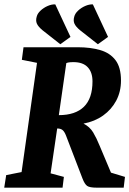

<svg xmlns="http://www.w3.org/2000/svg" viewBox="-25 -866 597 886"><path d="M253.3 -661.9 171 -726.6Q151.6 -742.7 145.3 -756.7Q138.9 -770.8 144.5 -789.6Q148 -803.9 162.1 -817Q176.1 -830.2 194.6 -838.3Q213.1 -846.5 230.1 -845.8L300.2 -695.7ZM426.6 -661.9 344.3 -726.6Q324.9 -742.7 318.6 -756.7Q312.2 -770.8 317.8 -789.6Q321.4 -803.9 335.4 -817Q349.4 -830.2 367.9 -838.3Q386.4 -846.5 403.5 -845.8L473.6 -695.7ZM-5.5 0 3.6 -58 74.6 -72 145.8 -576 75.8 -590 83.5 -648H334.1Q392.7 -648 437.7 -634.8Q482.7 -621.7 508 -588.4Q533.3 -555.1 533.3 -494.3Q533.3 -443.1 511.4 -401.7Q489.4 -360.4 450.8 -332.9Q412.2 -305.4 360.3 -295.6Q389.4 -280.9 405 -254.8Q420.6 -228.6 435 -193L487.1 -69.3L551.7 -49.7L545.8 0H421.5Q388.7 0 377.2 -8.1Q365.7 -16.2 355.7 -42.1L279.8 -239.9Q272.4 -258.9 263.5 -266Q254.7 -273.1 238.9 -273.1L208.5 -66.1L269.8 -49.7L263.7 0ZM246.5 -334.7Q322.6 -334.7 362.2 -373.3Q401.8 -411.9 401.8 -490.3Q401.8 -532.6 379.7 -555.9Q357.7 -579.3 314.2 -579.3Q300 -579.3 292.6 -578Q285.2 -576.8 281 -574.8Z"/></svg>

Font: Faustina Light
Style: Italic
Weight: 300
Italic angle: -8°
Designer: Alfonso Garcia
Foundry: http://www.omnibus-type.com
Version: Version 1.200